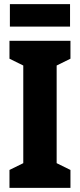

<svg xmlns="http://www.w3.org/2000/svg" viewBox="-20 -912 388 932"><path d="M320 -892H28V-783H320ZM322 0V-87L255 -120V-594L322 -627V-714H26V-627L93 -594V-120L26 -87V0Z"/></svg>

Font: Noto Sans Bengali ExtraCondensed ExtraBold
Style: Regular
Weight: 800
Width: 2
Designer: Joana Ranito - Universal Thirst; Jelle Bosma - Monotype Design Team
Foundry: Universal Thirst ehf.
Version: Version 3.000